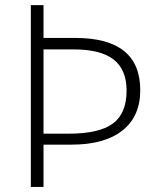

<svg xmlns="http://www.w3.org/2000/svg" viewBox="-20 -734 625 754"><path d="M530.8 -379.9Q530.8 -276.4 460.4 -221.2Q390.1 -166 261.2 -166H150.9V0H101.1V-713.9H150.9V-585H275.9Q530.8 -585 530.8 -379.9ZM150.9 -209H249Q369.6 -209 423.3 -248.8Q477.1 -288.6 477.1 -377.9Q477.1 -460.4 426.3 -500.2Q375.5 -540 269 -540H150.9Z"/></svg>

Font: Zoram GWebM Light
Style: Regular
Weight: 300
Foundry: Ascender Corporation
Version: Version 1.000